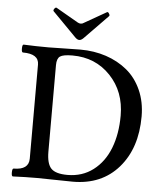

<svg xmlns="http://www.w3.org/2000/svg" viewBox="-58 -918 821 971"><g transform="rotate(5 352.5 -432.0)"><path d="M296.9 -725.1 176.8 -847.2Q172.4 -851.6 178.5 -860.1Q184.6 -868.7 189.9 -866.2L301.8 -801.8Q310.1 -796.9 317.9 -796.9Q326.7 -796.9 333 -801.8L445.8 -866.2Q450.7 -869.1 456.3 -860.1Q461.9 -851.1 458 -847.2L338.9 -725.1Q327.6 -713.9 317.9 -713.9Q308.1 -713.9 296.9 -725.1ZM43.9 2.9Q36.6 2.9 36.9 -17.1Q37.1 -37.1 43.9 -37.1Q121.1 -37.1 121.1 -94.2V-571.8Q121.1 -626 40 -626Q32.7 -626 33 -646Q33.2 -666 40 -666Q103 -663.1 167 -663.1Q194.3 -663.1 247.6 -664.6Q300.8 -666 328.1 -666Q397.9 -666 459 -645.8Q520 -625.5 566.4 -587.2Q612.8 -548.8 639.4 -489.3Q666 -429.7 666 -356Q666 -194.8 580.1 -95.9Q494.1 2.9 348.1 2.9Q318.4 2.9 258.1 1.5Q197.8 0 167 0Q105.5 0 43.9 2.9ZM317.9 -28.8Q393.1 -28.8 448.5 -71Q503.9 -113.3 532 -185.5Q560.1 -257.8 560.1 -351.1Q560.1 -472.7 483.9 -552.7Q407.7 -632.8 291 -632.8Q244.1 -632.8 228 -621.6Q211.9 -610.4 211.9 -577.1V-138.2Q211.9 -76.7 234.9 -52.7Q257.8 -28.8 317.9 -28.8Z"/></g></svg>

Font: Junicode SmCond Medium
Style: Regular
Weight: 500
Width: 4
Designer: Peter S. Baker
Version: Version 2.206